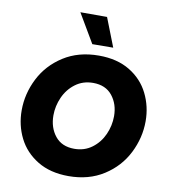

<svg xmlns="http://www.w3.org/2000/svg" viewBox="-104 -1079 1034 1177"><g transform="rotate(10 413.0 -491.0)"><path d="M536 -813 406 -812 300 -992H466ZM50 -338Q50 -441 98 -536Q146 -631 239 -690.5Q332 -750 459 -750Q573 -750 652 -702Q731 -654 770.5 -574.5Q810 -495 810 -403Q810 -300 762 -204.5Q714 -109 621 -49.5Q528 10 402 10Q288 10 208.5 -38.5Q129 -87 89.5 -166Q50 -245 50 -338ZM614 -400Q614 -475 572.5 -527Q531 -579 453 -579Q390 -579 343 -544Q296 -509 271.5 -454Q247 -399 247 -341Q247 -265 288.5 -213Q330 -161 408 -161Q471 -161 518 -196Q565 -231 589.5 -286Q614 -341 614 -400Z"/></g></svg>

Font: Be Vietnam Black
Style: Italic
Weight: 900
Italic angle: -9°
Designer: Lam Bao; Tony Le; Vietanh Nguyen
Foundry: Yellow Type Foundry
Version: Version 5.000